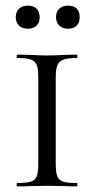

<svg xmlns="http://www.w3.org/2000/svg" viewBox="-20 -662 333 682"><path d="M253 -12Q255 -12 255 -6Q255 0 253 0Q225 0 209 -1L146 -2L87 -1Q70 0 41 0Q39 0 39 -6Q39 -12 41 -12Q75 -12 90 -17Q105 -22 110.5 -36Q116 -50 116 -81V-387Q116 -417 110.5 -431Q105 -445 89.5 -450.5Q74 -456 41 -456Q39 -456 39 -462Q39 -468 41 -468L87 -467Q123 -465 146 -465Q172 -465 210 -467L253 -468Q255 -468 255 -462Q255 -456 253 -456Q221 -456 205 -450Q189 -444 183.5 -429.5Q178 -415 178 -385V-81Q178 -50 183.5 -36Q189 -22 204 -17Q219 -12 253 -12ZM36 -601Q36 -620 47.5 -631Q59 -642 79 -642Q99 -642 110 -631Q121 -620 121 -601Q121 -582 110 -571Q99 -560 79 -560Q59 -560 47.5 -571Q36 -582 36 -601ZM179 -601Q179 -620 190.5 -631Q202 -642 222 -642Q242 -642 252.5 -631.5Q263 -621 263 -601Q263 -582 252.5 -571Q242 -560 222 -560Q202 -560 190.5 -571Q179 -582 179 -601Z"/></svg>

Font: Cormorant Unicase
Style: Regular
Weight: 400
Designer: Christian Thalmann (Catharsis Fonts)
Foundry: Catharsis Fonts
Version: Version 4.000